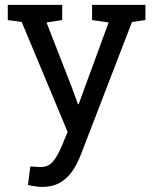

<svg xmlns="http://www.w3.org/2000/svg" viewBox="-20 -548 622 782"><path d="M150.9 213.4Q139.6 213.4 121.6 210.7Q103.5 208 93.8 205.6L103.5 129.9Q111.8 130.9 126.5 131.6Q141.1 132.3 146.5 132.3Q177.2 132.3 196.5 108.9Q215.8 85.4 232.4 44.9L255.4 -10.7L68.4 -458.5L11.7 -466.3V-528.3H233.4V-466.3L169.4 -456.5L272.5 -192.4L297.4 -123.5H300.3L422.4 -456.5L355 -466.3V-528.3H572.3V-466.3L517.6 -458.5L309.6 81.1Q294.9 119.6 274.4 149.4Q253.4 179.2 223.4 196.3Q193.4 213.4 150.9 213.4Z"/></svg>

Font: Battambang
Style: Regular
Weight: 400
Designer: Danh Hong
Version: Version 8.002; ttfautohint (v1.8.3)